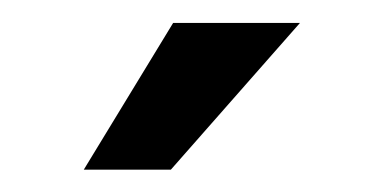

<svg xmlns="http://www.w3.org/2000/svg" viewBox="-20 -742 333 170"><path d="M133.3 -721.7H245.6L131.3 -591.8H54.2Z"/></svg>

Font: Franco
Style: Regular
Weight: 400
Designer: Google
Version: Version 1.200311; 2013